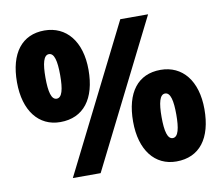

<svg xmlns="http://www.w3.org/2000/svg" viewBox="-80 -820 1068 925"><g transform="rotate(-10 454.0 -358.0)"><path d="M193 -724C83 -724 20 -643 20 -501C20 -361 88 -276 193 -276C307 -276 370 -359 370 -501C370 -640 300 -724 193 -724ZM699 -714H563L205 0H341ZM195 -608C221 -608 231 -569 231 -499C231 -429 221 -390 195 -390C169 -390 159 -430 159 -499C159 -568 169 -608 195 -608ZM711 -440C600 -440 538 -359 538 -217C538 -77 606 8 711 8C825 8 887 -75 887 -217C887 -356 818 -440 711 -440ZM713 -324C740 -324 749 -282 749 -215C749 -149 740 -106 713 -106C687 -106 677 -146 677 -215C677 -284 687 -324 713 -324Z"/></g></svg>

Font: Noto Sans Armenian SemiCondensed Black
Style: Regular
Weight: 900
Width: 4
Designer: Monotype Design Team
Foundry: Monotype Imaging Inc.
Version: Version 2.008